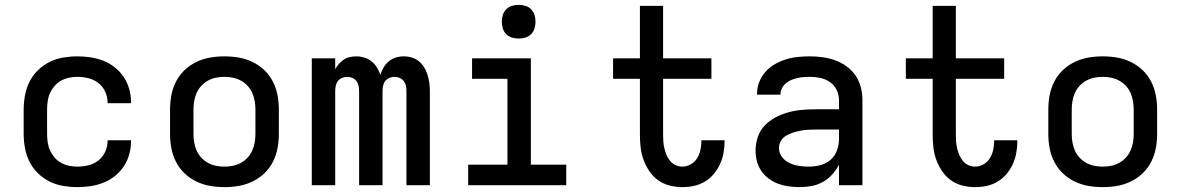

<svg xmlns="http://www.w3.org/2000/svg" viewBox="-20 -759 4840 787"><path d="M297 8Q268 8 238.5 3Q209 -2 183 -15Q157 -28 135.5 -49Q114 -70 101 -96Q88 -122 82.5 -151.5Q77 -181 77 -210V-310Q77 -339 82.5 -368.5Q88 -398 101 -424Q114 -450 135.5 -471Q157 -492 183 -505Q209 -518 238.5 -523Q268 -528 297 -528Q324 -528 351 -524Q378 -520 403.5 -510Q429 -500 450.5 -483Q472 -466 487 -443.5Q502 -421 509.5 -394.5Q517 -368 517 -341V-336H421V-339Q421 -362 411 -383.5Q401 -405 383 -419Q365 -433 342.5 -438.5Q320 -444 297 -444Q280 -444 263 -440.5Q246 -437 230.5 -428.5Q215 -420 203.5 -406.5Q192 -393 185 -377.5Q178 -362 175.5 -344.5Q173 -327 173 -310V-210Q173 -193 175.5 -175.5Q178 -158 185 -142.5Q192 -127 203.5 -113.5Q215 -100 230.5 -91.5Q246 -83 263 -79.5Q280 -76 297 -76Q320 -76 342.5 -81.5Q365 -87 383 -101Q401 -115 411 -136.5Q421 -158 421 -181V-184H517V-179Q517 -152 509.5 -125.5Q502 -99 487 -76.5Q472 -54 450.5 -37Q429 -20 403.5 -10Q378 0 351 4Q324 8 297 8Z M900 8Q870 8 841 3Q812 -2 785 -15Q758 -28 736.5 -48.5Q715 -69 701.5 -95.5Q688 -122 682.5 -151Q677 -180 677 -210V-310Q677 -340 682.5 -369Q688 -398 701.5 -424.5Q715 -451 736.5 -471.5Q758 -492 785 -505Q812 -518 841 -523Q870 -528 900 -528Q930 -528 959 -523Q988 -518 1015 -505Q1042 -492 1063.5 -471.5Q1085 -451 1098.5 -424.5Q1112 -398 1117.5 -369Q1123 -340 1123 -310V-210Q1123 -180 1117.5 -151Q1112 -122 1098.5 -95.5Q1085 -69 1063.5 -48.5Q1042 -28 1015 -15Q988 -2 959 3Q930 8 900 8ZM900 -76Q918 -76 935 -79.5Q952 -83 967.5 -91.5Q983 -100 995 -113Q1007 -126 1014 -142Q1021 -158 1024 -175Q1027 -192 1027 -210V-310Q1027 -328 1024 -345Q1021 -362 1014 -378Q1007 -394 995 -407Q983 -420 967.5 -428.5Q952 -437 935 -440.5Q918 -444 900 -444Q882 -444 865 -440.5Q848 -437 832.5 -428.5Q817 -420 805 -407Q793 -394 786 -378Q779 -362 776 -345Q773 -328 773 -310V-210Q773 -192 776 -175Q779 -158 786 -142Q793 -126 805 -113Q817 -100 832.5 -91.5Q848 -83 865 -79.5Q882 -76 900 -76Z M1258 0V-520H1354V-475Q1360 -487 1369 -497Q1378 -507 1389 -514.5Q1400 -522 1413.5 -525Q1427 -528 1441 -528Q1457 -528 1473.5 -523Q1490 -518 1503 -507.5Q1516 -497 1525 -482.5Q1534 -468 1539 -452Q1544 -468 1552.5 -482.5Q1561 -497 1573.5 -507.5Q1586 -518 1602 -523Q1618 -528 1635 -528Q1652 -528 1668.5 -523Q1685 -518 1698 -507Q1711 -496 1719.5 -481.5Q1728 -467 1733 -450.5Q1738 -434 1740 -417Q1742 -400 1742 -384V0H1646V-384Q1646 -395 1644 -406Q1642 -417 1635.5 -426Q1629 -435 1618.5 -439.5Q1608 -444 1597 -444Q1586 -444 1575.5 -439.5Q1565 -435 1558.5 -426Q1552 -417 1550 -406Q1548 -395 1548 -384V0H1452V-384Q1452 -395 1450 -406Q1448 -417 1441.5 -426Q1435 -435 1424.5 -439.5Q1414 -444 1403 -444Q1392 -444 1381.5 -439.5Q1371 -435 1364.5 -426Q1358 -417 1356 -406Q1354 -395 1354 -384V0Z M1899 0V-84H2060V-436H1915V-520H2156V-84H2301V0ZM2106 -601Q2092 -601 2078.5 -605Q2065 -609 2055 -619Q2045 -629 2041 -642.5Q2037 -656 2037 -670Q2037 -684 2041 -697.5Q2045 -711 2055 -721Q2065 -731 2078.5 -735Q2092 -739 2106 -739Q2120 -739 2133.5 -735Q2147 -731 2157 -721Q2167 -711 2171 -697.5Q2175 -684 2175 -670Q2175 -656 2171 -642.5Q2167 -629 2157 -619Q2147 -609 2133.5 -605Q2120 -601 2106 -601Z M2777 8Q2751 8 2725 1.5Q2699 -5 2678 -20Q2657 -35 2642 -57Q2627 -79 2618 -103.5Q2609 -128 2606 -154Q2603 -180 2603 -206V-436H2493V-520H2603V-735H2698V-520H2896V-436H2698V-206Q2698 -192 2699 -178Q2700 -164 2703.5 -150Q2707 -136 2712.5 -123Q2718 -110 2727 -99Q2736 -88 2749.5 -82Q2763 -76 2777 -76Q2795 -76 2811.5 -85.5Q2828 -95 2837.5 -110.5Q2847 -126 2851 -144.5Q2855 -163 2855 -181V-184H2950V-179Q2950 -155 2945.5 -131Q2941 -107 2931 -85.5Q2921 -64 2905.5 -45.5Q2890 -27 2869 -14.5Q2848 -2 2824.5 3Q2801 8 2777 8Z M3258 8Q3236 8 3213.5 5Q3191 2 3170.5 -5.5Q3150 -13 3131.5 -26.5Q3113 -40 3100.5 -58.5Q3088 -77 3082.5 -98.5Q3077 -120 3077 -142Q3077 -170 3086 -197Q3095 -224 3114.5 -244.5Q3134 -265 3159 -278Q3184 -291 3211 -298.5Q3238 -306 3266 -308.5Q3294 -311 3321 -311H3419V-348Q3419 -370 3409.5 -390Q3400 -410 3382 -422.5Q3364 -435 3342.5 -439.5Q3321 -444 3299 -444Q3286 -444 3273 -443Q3260 -442 3247.5 -439Q3235 -436 3223 -431Q3211 -426 3201 -417.5Q3191 -409 3185 -397Q3179 -385 3179 -372V-371H3083V-374Q3083 -399 3092 -422.5Q3101 -446 3117.5 -464.5Q3134 -483 3155.5 -495.5Q3177 -508 3201 -515.5Q3225 -523 3249.5 -525.5Q3274 -528 3299 -528Q3325 -528 3351.5 -524.5Q3378 -521 3403 -512Q3428 -503 3450 -487Q3472 -471 3487 -449Q3502 -427 3508.5 -401Q3515 -375 3515 -348V0H3419V-84Q3408 -62 3391 -43.5Q3374 -25 3352.5 -13Q3331 -1 3306.5 3.5Q3282 8 3258 8ZM3295 -76Q3319 -76 3342.5 -82Q3366 -88 3384 -103.5Q3402 -119 3410.5 -142Q3419 -165 3419 -189V-228H3321Q3306 -228 3290.5 -227Q3275 -226 3260 -223Q3245 -220 3230.5 -215.5Q3216 -211 3202.5 -203Q3189 -195 3181 -181.5Q3173 -168 3173 -152Q3173 -132 3185.5 -115.5Q3198 -99 3216.5 -90.5Q3235 -82 3255 -79Q3275 -76 3295 -76Z M3977 8Q3951 8 3925 1.5Q3899 -5 3878 -20Q3857 -35 3842 -57Q3827 -79 3818 -103.5Q3809 -128 3806 -154Q3803 -180 3803 -206V-436H3693V-520H3803V-735H3898V-520H4096V-436H3898V-206Q3898 -192 3899 -178Q3900 -164 3903.5 -150Q3907 -136 3912.5 -123Q3918 -110 3927 -99Q3936 -88 3949.5 -82Q3963 -76 3977 -76Q3995 -76 4011.5 -85.5Q4028 -95 4037.5 -110.5Q4047 -126 4051 -144.5Q4055 -163 4055 -181V-184H4150V-179Q4150 -155 4145.5 -131Q4141 -107 4131 -85.5Q4121 -64 4105.5 -45.5Q4090 -27 4069 -14.5Q4048 -2 4024.5 3Q4001 8 3977 8Z M4500 8Q4470 8 4441 3Q4412 -2 4385 -15Q4358 -28 4336.5 -48.5Q4315 -69 4301.5 -95.5Q4288 -122 4282.5 -151Q4277 -180 4277 -210V-310Q4277 -340 4282.5 -369Q4288 -398 4301.5 -424.5Q4315 -451 4336.5 -471.5Q4358 -492 4385 -505Q4412 -518 4441 -523Q4470 -528 4500 -528Q4530 -528 4559 -523Q4588 -518 4615 -505Q4642 -492 4663.5 -471.5Q4685 -451 4698.5 -424.5Q4712 -398 4717.5 -369Q4723 -340 4723 -310V-210Q4723 -180 4717.5 -151Q4712 -122 4698.5 -95.5Q4685 -69 4663.5 -48.5Q4642 -28 4615 -15Q4588 -2 4559 3Q4530 8 4500 8ZM4500 -76Q4518 -76 4535 -79.5Q4552 -83 4567.5 -91.5Q4583 -100 4595 -113Q4607 -126 4614 -142Q4621 -158 4624 -175Q4627 -192 4627 -210V-310Q4627 -328 4624 -345Q4621 -362 4614 -378Q4607 -394 4595 -407Q4583 -420 4567.5 -428.5Q4552 -437 4535 -440.5Q4518 -444 4500 -444Q4482 -444 4465 -440.5Q4448 -437 4432.5 -428.5Q4417 -420 4405 -407Q4393 -394 4386 -378Q4379 -362 4376 -345Q4373 -328 4373 -310V-210Q4373 -192 4376 -175Q4379 -158 4386 -142Q4393 -126 4405 -113Q4417 -100 4432.5 -91.5Q4448 -83 4465 -79.5Q4482 -76 4500 -76Z"/></svg>

Font: Iosevka Fixed Curly Md Ex
Style: Regular
Weight: 500
Width: 7
Monospace: yes
Designer: Belleve Invis
Foundry: Belleve Invis
Version: Version 30.1.2